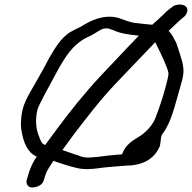

<svg xmlns="http://www.w3.org/2000/svg" viewBox="-20 -740 846 846"><path d="M685 -98V-100C688 -113 688 -129 691 -140L693 -146C721 -181 737 -227 751 -275C757 -298 778 -368 784 -392C791 -424 789 -443 783 -468C776 -494 765 -527 756 -553C744 -572 740 -588 723 -604C744 -623 763 -643 781 -658L791 -666C798 -672 803 -680 805 -689C810 -711 790 -720 772 -720C760 -720 747 -716 740 -711V-710L729 -702C718 -694 709 -686 698 -674C687 -664 667 -646 651 -631C628 -633 606 -635 585 -638H584C554 -640 529 -652 502 -661L501 -662H499C433 -678 376 -647 339 -624L319 -614C309 -609 297 -603 285 -596C245 -568 222 -527 199 -488L198 -487C174 -440 143 -386 117 -341C102 -314 87 -289 79 -254C71 -220 70 -183 76 -157C84 -113 101 -67 142 -50C127 -30 112 3 106 25L99 49C92 66 101 86 121 86C141 86 167 77 173 54L181 29C186 12 201 -9 215 -31C250 -20 281 -8 322 1C354 8 386 5 416 1C448 -4 491 -6 532 -10C604 -10 660 -36 685 -98ZM448 -615C457 -616 466 -611 482 -606C511 -592 551 -587 592 -583C535 -525 478 -462 422 -404C353 -330 293 -255 232 -173L179 -101C162 -109 161 -115 152 -139C140 -167 134 -207 144 -252C146 -262 150 -271 155 -281C178 -328 207 -378 233 -428C269 -492 301 -543 359 -573C378 -581 397 -592 414 -603C425 -610 435 -615 445 -615ZM307 -150C367 -228 424 -303 491 -373C548 -432 607 -495 664 -554C681 -520 701 -480 714 -445C722 -424 725 -418 719 -394C708 -345 686 -273 668 -229V-228C656 -193 631 -166 605 -146C583 -130 540 -112 523 -72L519 -63L518 -60C517 -60 508 -59 504 -59C477 -57 439 -53 412 -49L377 -46C355 -44 340 -49 320 -57H319C295 -64 280 -71 255 -79Z"/></svg>

Font: Stray Cat
Style: ExBdExtObl
Weight: 800
Version: Version 1.0